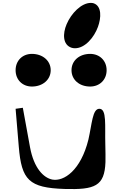

<svg xmlns="http://www.w3.org/2000/svg" viewBox="-20 -1308 815 1329"><path d="M88 -555 110 -293C129 -62 180 -8 427 0C636 6 704 -19 710 -186C711 -220 710 -260 709 -307C705 -437 721 -556 667 -555C620 -554 617 -452 592 -342C539 -128 422 -50 342 -65C282 -77 215 -143 188 -288L138 -562ZM604 -709C670 -709 718 -756 718 -822C718 -888 670 -935 604 -935C529 -935 475 -888 475 -822C475 -756 529 -709 604 -709ZM201 -709C275 -709 331 -756 331 -822C331 -888 275 -935 201 -935C135 -935 88 -888 88 -822C88 -756 135 -709 201 -709ZM477 -977C484 -975 491 -974 499 -974C568 -974 631 -1048 658 -1122C681 -1185 685 -1265 629 -1285C623 -1287 616 -1288 609 -1288C542 -1288 472 -1214 441 -1140C414 -1077 412 -997 477 -977Z"/></svg>

Font: Venom Sans
Style: Bd
Weight: 700
Version: Version 1.001